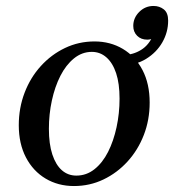

<svg xmlns="http://www.w3.org/2000/svg" viewBox="-20 -614 584 644"><path d="M297 -475Q350 -475 392 -450Q434 -425 458 -379Q482 -333 482 -270Q482 -212 462.5 -161.5Q443 -111 408 -72.5Q373 -34 327 -12Q281 10 228 10Q175 10 133 -15Q91 -40 67 -86Q43 -132 43 -194Q43 -252 62.5 -303Q82 -354 117 -392.5Q152 -431 198 -453Q244 -475 297 -475ZM236 -25Q270 -25 297 -46.5Q324 -68 342.5 -104.5Q361 -141 371 -187.5Q381 -234 381 -283Q381 -334 369.5 -368.5Q358 -403 337 -421.5Q316 -440 288 -440Q255 -440 228 -418Q201 -396 182.5 -359.5Q164 -323 154 -277Q144 -231 144 -182Q144 -131 155.5 -96Q167 -61 187.5 -43Q208 -25 236 -25ZM390 -395 396 -430Q426 -430 453 -446.5Q480 -463 494 -497L520 -498Q513 -492 498.5 -486.5Q484 -481 474 -481Q453 -481 440 -494Q427 -507 427 -527Q427 -554 447 -574Q467 -594 495 -594Q515 -594 529.5 -582.5Q544 -571 544 -545Q544 -506 524.5 -472Q505 -438 470 -416.5Q435 -395 390 -395Z"/></svg>

Font: Brygada 1918 Medium
Style: Italic
Weight: 500
Italic angle: -8°
Designer: Mateusz Machalski | Borys Kosmynka | Przemek Hoffer
Foundry: NIEPODLEGLA 2018
Version: Version 3.006